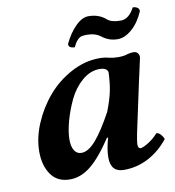

<svg xmlns="http://www.w3.org/2000/svg" viewBox="-73 -678 686 754"><g transform="rotate(-10 270.0 -301.5)"><path d="M335.9 -226.1Q353.5 -271.5 360.1 -304Q366.7 -336.4 368.2 -377.9Q365.2 -397 335 -397Q297.9 -397 265.1 -368.7Q232.4 -340.3 212.9 -299.1Q193.4 -257.8 182.1 -216.3Q170.9 -174.8 170.9 -144Q170.9 -116.7 180.7 -100.8Q190.4 -85 209 -85Q236.3 -85 266.8 -120.1Q297.4 -155.3 335.9 -226.1ZM500 -415Q498 -407.2 492.2 -379.4Q486.3 -351.6 479 -319.8L437 -124Q430.2 -89.4 430.2 -80.1Q430.2 -63 440.9 -63Q449.7 -63 471.7 -76.4Q493.7 -89.8 511.2 -109.9Q520.5 -109.9 528.8 -100.3Q537.1 -90.8 540 -82Q506.3 -39.1 460.4 -14.6Q414.6 9.8 361.8 9.8Q309.1 9.8 309.1 -47.9Q309.1 -74.7 316.9 -106.9L321.8 -125L317.9 -127Q269.5 -53.7 229.7 -22Q189.9 9.8 147 9.8Q96.7 9.8 71.3 -26.4Q45.9 -62.5 45.9 -118.2Q45.9 -172.9 70.3 -230.2Q94.7 -287.6 134.3 -333.7Q173.8 -379.9 228.8 -409.4Q283.7 -439 340.8 -439Q363.3 -439 379.9 -434.1Q397.5 -430.2 416 -430.2Q439 -430.2 452.1 -435.1Q465.8 -439 477.1 -439Q488.3 -439 494.1 -432.4Q500 -425.8 500 -415ZM451.2 -569.8Q483.4 -569.8 505.9 -612.8Q517.1 -612.8 524.7 -607.2Q532.2 -601.6 530.8 -592.8Q512.2 -549.8 483.6 -524.9Q455.1 -500 426.8 -500Q392.1 -500 365.2 -521Q343.3 -538.1 310.1 -538.1Q296.9 -538.1 289.1 -536.4Q281.2 -534.7 272 -525.4Q262.7 -516.1 254.9 -498Q244.1 -498 236.8 -502.2Q229.5 -506.3 231 -516.1Q250 -556.2 276.4 -582.5Q302.7 -608.9 328.1 -608.9Q370.1 -608.9 397.9 -584Q414.1 -569.8 451.2 -569.8Z"/></g></svg>

Font: Common Serif
Style: Bold Italic
Weight: 700
Italic angle: -12°
Designer: Philipp H. Poll, Khaled Hosny
Foundry: Stefan Peev, Context Ltd.
Version: Version 1.026